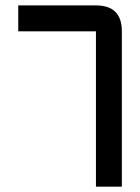

<svg xmlns="http://www.w3.org/2000/svg" viewBox="-20 -704 528 724"><path d="M439.5 -585.9V0H341.8V-585.9H48.8V-683.6H341.8Q439.5 -683.6 439.5 -585.9Z"/></svg>

Font: BabelStone Runic Dotted
Style: Regular
Weight: 400
Designer: Andrew West
Foundry: BabelStone
Version: Version 3.003 March 14, 2022